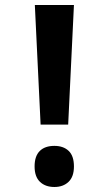

<svg xmlns="http://www.w3.org/2000/svg" viewBox="-20 -734 406 766"><path d="M142 -237 119 -714H275L252 -237ZM118 -70Q118 -111 138.5 -131.5Q159 -152 197 -152Q233 -152 254 -132Q275 -112 275 -70Q275 -29 253.5 -8.5Q232 12 197 12Q161 12 139.5 -8.5Q118 -29 118 -70Z"/></svg>

Font: Noto Sans Gurmukhi UI Condensed
Style: Bold
Weight: 700
Width: 3
Designer: Jelle Bosma - Monotype Design Team
Foundry: Monotype Imaging Inc.
Version: Version 2.004; ttfautohint (v1.8.4.7-5d5b)